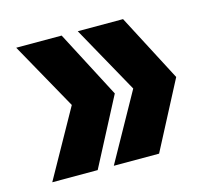

<svg xmlns="http://www.w3.org/2000/svg" viewBox="-75 -607 694 634"><g transform="rotate(-15 272.5 -290.0)"><path d="M515.1 -290 395 -60.1H240.2L368.2 -290L240.2 -520H395ZM29.8 -60.1 158.2 -290 29.8 -520H185.1L305.2 -290L185.1 -60.1Z"/></g></svg>

Font: TASA Explorer
Style: Regular
Weight: 900
Designer: Weizhong Zhang
Foundry: Local Remote
Version: Version 1.000;Glyphs 3.1.2 (3151)